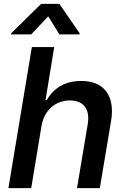

<svg xmlns="http://www.w3.org/2000/svg" viewBox="-20 -970 648 990"><path d="M194.2 -321.7C208.8 -404.5 268.5 -452.1 340.6 -452.1C410.2 -452.1 445 -407.7 432.5 -330.6L377.1 0H494.7L552.9 -346.9C574.9 -481.2 511.7 -552.6 399.9 -552.6C314.6 -552.6 256 -515.3 221.6 -454.5H214.8L259.6 -727.3H144.2L23.4 0H141ZM36.6 -792.6H141L228.7 -885.7L286.2 -792.6H390.3L391 -797.9L286.2 -949.9H191.8L37.3 -797.9Z"/></svg>

Font: Magic Ui Pro Semi Bold
Style: Italic
Weight: 600
Italic angle: -9.39999°
Designer: Stefan Endress, Andreas Faust
Version: Version 1.000;FEAKit 1.0